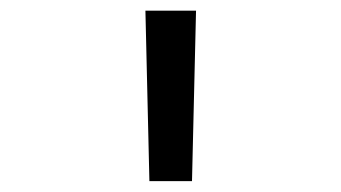

<svg xmlns="http://www.w3.org/2000/svg" viewBox="-20 -713 626 352"><path d="M253.9 -380.9H332L339.4 -693.4H246.6Z"/></svg>

Font: Cascadia Code SemiLight
Style: Regular
Weight: 350
Monospace: yes
Designer: Aaron Bell
Foundry: Saja Typeworks
Version: Version 2404.023